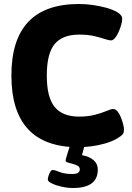

<svg xmlns="http://www.w3.org/2000/svg" viewBox="-20 -728 659 960"><path d="M372 8Q37 8 37 -351Q37 -708 375 -708Q408 -708 444 -703Q480 -698 512 -689Q544 -680 565 -668Q577 -661 584 -652.5Q591 -644 591 -634Q591 -622 586 -604Q581 -586 573 -568Q565 -550 555 -538Q545 -526 535 -526Q524 -526 503.5 -533Q483 -540 451.5 -547.5Q420 -555 376 -555Q293 -555 253.5 -508Q214 -461 214 -350Q214 -241 253.5 -193Q293 -145 375 -145Q422 -145 456.5 -154.5Q491 -164 513.5 -173.5Q536 -183 545 -183Q558 -183 568 -170.5Q578 -158 585 -140Q592 -122 596 -105.5Q600 -89 600 -81Q600 -64 592.5 -55.5Q585 -47 563 -34Q538 -20 505 -10.5Q472 -1 437 3.5Q402 8 372 8ZM345 212Q318 212 288.5 205.5Q259 199 239 189Q219 179 219 170Q219 163 222.5 151.5Q226 140 231.5 131Q237 122 243 122Q254 122 278.5 132Q303 142 340 142Q362 142 370.5 136Q379 130 379 119Q379 107 368.5 101Q358 95 344 91.5Q330 88 319 84.5Q308 81 308 75Q308 72 309.5 66.5Q311 61 316 44Q321 27 333 -10H405L390 48Q426 54 447.5 72.5Q469 91 469 120Q469 212 345 212Z"/></svg>

Font: Asap ExtraBold
Style: Regular
Weight: 800
Designer: Pablo Cosgaya
Foundry: Omnibus-Type
Version: Version 3.001; ttfautohint (v1.8.4.7-5d5b)